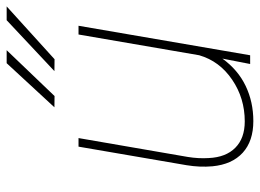

<svg xmlns="http://www.w3.org/2000/svg" viewBox="-124 -666 799 591"><g transform="rotate(-90 275.5 -370.5)"><path d="M374 0 390.6 -85.4Q356 -37.6 306.6 -13.9Q257.3 9.8 198.2 9.8Q136.7 9.8 100.8 -22.9Q64.9 -55.7 59.1 -116.2Q55.7 -154.8 62.5 -195.8L119.6 -528.3H146L87.9 -191.9Q82.5 -158.7 84.5 -127.4Q86.9 -74.7 116.2 -45.7Q145.5 -16.6 197.3 -16.6Q268.6 -16.6 325.7 -55.4Q382.8 -94.2 400.9 -156.7L464.8 -528.3H491.7L400.9 0ZM508.8 -749.5H551.3L388.7 -602.1L352.1 -602.5ZM376.5 -749.5H416.5L275.4 -602.1L240.7 -602.5Z"/></g></svg>

Font: Roboto Thin
Style: Italic
Weight: 250
Italic angle: -12°
Designer: Google
Version: Version 2.134; 2016